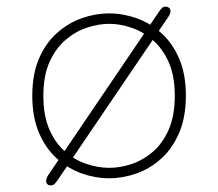

<svg xmlns="http://www.w3.org/2000/svg" viewBox="-20 -528 659 580"><path d="M480.5 -508Q486 -508 490.5 -504.5Q495 -501 495 -494Q495 -490.5 493.5 -486.5Q492 -482.5 488.5 -477L155.5 14Q149 23.5 144.8 27.8Q140.5 32 132 32Q127 32 123.2 28.5Q119.5 25 119.5 18.5Q119.5 10.5 126 0.5L458.5 -490Q465 -500 469.5 -504Q474 -508 480.5 -508ZM310 10.5Q268 10.5 227 -4Q186 -18.5 152 -49Q118 -79.5 97.8 -126.8Q77.5 -174 77.5 -239Q77.5 -304 97.8 -351Q118 -398 152 -428.2Q186 -458.5 227 -473Q268 -487.5 310 -487.5Q351.5 -487.5 392.5 -473Q433.5 -458.5 467.2 -428.2Q501 -398 521.2 -351Q541.5 -304 541.5 -239Q541.5 -174 521.2 -126.8Q501 -79.5 467.2 -49Q433.5 -18.5 392.5 -4Q351.5 10.5 310 10.5ZM310 -21Q343 -21 377.5 -32.5Q412 -44 441.8 -69.5Q471.5 -95 489.8 -136.8Q508 -178.5 508 -239Q508 -298.5 489.8 -339.8Q471.5 -381 441.8 -406.8Q412 -432.5 377.5 -444.2Q343 -456 310 -456Q277 -456 242 -444.2Q207 -432.5 177.2 -406.8Q147.5 -381 129.2 -339.8Q111 -298.5 111 -239Q111 -178.5 129.2 -136.8Q147.5 -95 177.2 -69.5Q207 -44 242 -32.5Q277 -21 310 -21Z"/></svg>

Font: Sono ExtraLight
Style: Regular
Weight: 200
Designer: Tyler Finck
Foundry: Tyler Finck
Version: Version 2.112